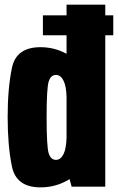

<svg xmlns="http://www.w3.org/2000/svg" viewBox="-20 -805 508 828"><path d="M165 -653V-739H267V-785H434V-739H468.5V-653H434V0H289L280 -32.5Q223 3 154.5 3Q50 3 31.5 -86.8Q13 -176.5 13 -300Q13 -423.5 31.5 -512.5Q50 -601.5 154.5 -601.5Q215 -601.5 267 -573V-653ZM267 -211V-388Q265.5 -433.5 254.5 -456Q242 -482 221.5 -482Q199 -482 190 -453.5Q181 -425 181 -299.5Q181 -172.5 190 -144Q199 -115.5 221.5 -115.5Q242 -115.5 254.5 -141.5Q265.5 -164.5 267 -211Z"/></svg>

Font: Anybody Condensed ExtraBold
Style: Regular
Weight: 800
Width: 3
Designer: Tyler Finck
Foundry: Etcetera Type Company
Version: Version 1.010; ttfautohint (v1.8.3) -l 8 -r 50 -G 200 -x 14 